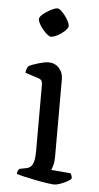

<svg xmlns="http://www.w3.org/2000/svg" viewBox="-53 -758 407 792"><g transform="rotate(5 151.0 -362.5)"><path d="M202 0Q194 0 173 -3Q152 -6 127 -11Q102 -16 79.5 -21Q57 -26 45 -30Q45 -37 48 -43Q51 -49 54 -52L81 -57Q92 -59 100 -66Q108 -73 112 -89Q116 -105 116 -132V-407Q116 -416 112.5 -422Q109 -428 99 -431L44 -449Q45 -459 48 -466.5Q51 -474 54 -477Q69 -485 95 -492.5Q121 -500 135 -500Q162 -500 179 -481.5Q196 -463 196 -436V-115Q196 -94 192 -79.5Q188 -65 185 -59L266 -52Q268 -48 270 -43Q272 -38 272 -31Q267 -24 253.5 -17Q240 -10 226 -5Q212 0 202 0ZM136 -606Q130 -606 120 -614Q110 -622 101 -633Q92 -644 86 -655.5Q80 -667 80 -674Q80 -681 88 -689.5Q96 -698 108.5 -706Q121 -714 133 -719.5Q145 -725 152 -725Q159 -725 168 -717Q177 -709 185.5 -697.5Q194 -686 199.5 -675Q205 -664 205 -656Q205 -650 197.5 -641.5Q190 -633 178.5 -624.5Q167 -616 155 -611Q143 -606 136 -606Z"/></g></svg>

Font: Texturina 12pt Light
Style: Regular
Weight: 300
Designer: Guillermo Torres Carreño
Foundry: Omnibus-Type
Version: Version 1.002